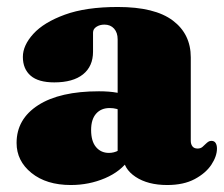

<svg xmlns="http://www.w3.org/2000/svg" viewBox="-20 -516 642 550"><path d="M333 -68.5V-80L317 -80.5V-403.5Q317 -422.5 306.8 -434Q296.5 -445.5 279 -445.5Q266 -445.5 256.2 -439.2Q246.5 -433 246.5 -422.5V-368Q246.5 -326 217.8 -303Q189 -280 135.5 -280Q90 -280 67.8 -299.2Q45.5 -318.5 45.5 -353Q45.5 -386 75.5 -419Q105.5 -452 165.8 -474Q226 -496 317.5 -496Q423.5 -496 475 -457.2Q526.5 -418.5 526.5 -351.5V-112.5Q526.5 -103 531.2 -96.8Q536 -90.5 546 -90.5Q554.5 -90.5 559.8 -95Q565 -99.5 569.5 -104Q573 -107.5 576.8 -110Q580.5 -112.5 585.5 -112.5Q594 -112.5 597.8 -106.2Q601.5 -100 601.5 -90.5Q601.5 -68.5 585.5 -44.2Q569.5 -20 537.8 -3Q506 14 459 14Q403.5 14 368.2 -9.5Q333 -33 333 -68.5ZM27.5 -106.5Q27.5 -175 89.5 -214.8Q151.5 -254.5 263.5 -254.5Q293 -254.5 315 -250.5Q337 -246.5 351 -239L334 -195.5Q323.5 -201.5 314.2 -204Q305 -206.5 294 -206.5Q269.5 -206.5 255.2 -190.2Q241 -174 241 -143.5Q241 -111.5 255 -94.8Q269 -78 292 -78Q306.5 -78 319.2 -84.8Q332 -91.5 338.5 -100.5L350.5 -60.5Q326.5 -25 280.8 -5.5Q235 14 183 14Q113 14 70.2 -20.5Q27.5 -55 27.5 -106.5Z"/></svg>

Font: Fraunces
Style: Regular
Weight: 900
Version: Version 1.000;[b76b70a41]